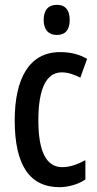

<svg xmlns="http://www.w3.org/2000/svg" viewBox="-20 -766 402 796"><path d="M216 -746C180 -746 161 -724 161 -683C161 -643 181 -621 216 -621C251 -621 269 -643 269 -683C269 -723 252 -746 216 -746ZM227 10C261 10 304 -1 334 -22V-102C301 -84 269 -73 238 -73C172 -73 139 -138 139 -267C139 -398 172 -466 236 -466C261 -466 286 -458 313 -444L341 -522C310 -540 275 -550 229 -550C101 -550 41 -440 41 -267C41 -81 103 10 227 10Z"/></svg>

Font: Noto Sans Khmer ExtraCondensed Medium
Style: Regular
Weight: 500
Width: 2
Designer: Danh Hong and the Monotype Design Team
Foundry: Monotype Imaging Inc.
Version: Version 2.004